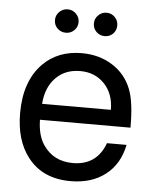

<svg xmlns="http://www.w3.org/2000/svg" viewBox="-52 -746 649 801"><g transform="rotate(5 273.0 -345.5)"><path d="M503 -233H124Q125 -167 152 -128Q195 -65 276 -65Q376 -65 411 -160H493Q477 -79 419 -34Q361 11 273 11Q156 11 94 -69Q39 -139 39 -254Q39 -387 111 -461Q174 -525 274 -525Q347 -525 402.5 -490Q458 -455 482 -394Q503 -342 503 -236ZM415 -300Q415 -367 375.5 -408.5Q336 -450 274 -450Q211 -450 171.5 -409.5Q132 -369 127 -300ZM200 -702Q220 -702 234.5 -687.5Q249 -673 249 -653Q249 -632 234.5 -618Q220 -604 200 -604Q179 -604 164.5 -618Q150 -632 150 -653Q150 -673 164.5 -687.5Q179 -702 200 -702ZM362 -702Q383 -702 397 -687.5Q411 -673 411 -653Q411 -632 397 -618Q383 -604 362 -604Q342 -604 327.5 -618Q313 -632 313 -653Q313 -673 327.5 -687.5Q342 -702 362 -702Z"/></g></svg>

Font: Almarai
Style: Regular
Weight: 400
Designer: Boutros International 2019
Foundry: Created by Boutros International 2019
Version: Version 1.10